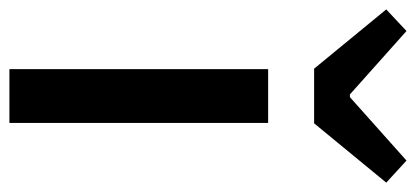

<svg xmlns="http://www.w3.org/2000/svg" viewBox="-298 -626 884 408"><g transform="rotate(90 144.0 -422.0)"><path d="M86.9 0V-549.8H201.2V0ZM85.9 -647.5 -40 -800.8 5.9 -843.8 140.6 -723.6H146.5L281.2 -843.8L328.1 -800.8L202.1 -647.5Z"/></g></svg>

Font: Gen Shin Gothic Medium
Style: Regular
Weight: 500
Designer: [Source Han Sans]
Ryoko NISHIZUKA  (kana & ideographs); Paul D. Hunt (Latin, Greek & Cyrillic); Wenlong ZHANG  (bopomofo
Version: Version 1.002.20150607